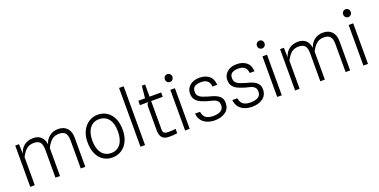

<svg xmlns="http://www.w3.org/2000/svg" viewBox="-19 -1578 4705 2386"><g transform="rotate(-20 2333.0 -385.0)"><path d="M90 0V-546H140L144 -416.5Q161 -482.5 209.2 -519.8Q257.5 -557 328.5 -557Q456.5 -557 479 -422Q497 -484 544.8 -520.5Q592.5 -557 659.5 -557Q734 -557 776 -512Q818 -467 818 -386.5V0H758V-369Q758 -437.5 732.8 -467.8Q707.5 -498 650 -498Q596 -498 558.2 -469.8Q520.5 -441.5 483.5 -371.5V0H423.5V-368.5Q423.5 -437.5 398.8 -467.8Q374 -498 316 -498Q261.5 -498 224 -469.5Q186.5 -441 150 -371.5V0Z M1179 7.5Q1112 7.5 1059.8 -25Q1007.5 -57.5 977.8 -120.8Q948 -184 948 -276Q948 -363 979.8 -425.8Q1011.5 -488.5 1064.5 -522.2Q1117.5 -556 1181 -556Q1250.5 -556 1302.5 -522.2Q1354.5 -488.5 1383.5 -425.8Q1412.5 -363 1412.5 -276Q1412.5 -184 1380.2 -120.8Q1348 -57.5 1294.8 -25Q1241.5 7.5 1179 7.5ZM1181 -50.5Q1260.5 -50.5 1305 -109.8Q1349.5 -169 1349.5 -276Q1349.5 -382 1304.5 -440Q1259.5 -498 1179 -498Q1101.5 -498 1056.2 -439Q1011 -380 1011 -276Q1011 -170 1056.5 -110.2Q1102 -50.5 1181 -50.5Z M1547.5 0V-777.5H1608V0Z M1926 6Q1863 6 1834.8 -26Q1806.5 -58 1806.5 -118.5V-439.5Q1806.5 -455.5 1813 -469.8Q1819.5 -484 1832 -488H1717.5V-546H1806.5L1823 -707H1866.5V-546H2020V-488H1866.5V-114.5Q1866.5 -76.5 1884.5 -64.8Q1902.5 -53 1939 -53Q1972 -53 1989.2 -54.2Q2006.5 -55.5 2034 -59.5V-1.5Q2006.5 3.5 1979.2 4.8Q1952 6 1926 6Z M2168.5 -630.5Q2148 -630.5 2133.2 -645Q2118.5 -659.5 2118.5 -682.5Q2118.5 -705 2133.2 -719.5Q2148 -734 2168.5 -734Q2189 -734 2203.5 -719.5Q2218 -705 2218 -682.5Q2218 -659.5 2203.5 -645Q2189 -630.5 2168.5 -630.5ZM2138 0V-537H2198.5V0Z M2530.5 8.5Q2480.5 8.5 2435.5 -8Q2390.5 -24.5 2360.5 -60.5Q2330.5 -96.5 2326 -154.5H2391Q2402.5 -92.5 2437.5 -70.8Q2472.5 -49 2532 -49Q2568 -49 2598.5 -57.5Q2629 -66 2647.8 -86.5Q2666.5 -107 2666.5 -143.5Q2666.5 -175 2653.2 -192.8Q2640 -210.5 2619.2 -219.8Q2598.5 -229 2574.5 -234.2Q2550.5 -239.5 2529 -245.5Q2485.5 -258.5 2444.8 -275.8Q2404 -293 2377.8 -324.5Q2351.5 -356 2351.5 -411Q2351.5 -471 2398.2 -513.2Q2445 -555.5 2528 -555.5Q2601 -555.5 2651.5 -518Q2702 -480.5 2707 -397H2643.5Q2643 -421 2632.8 -444Q2622.5 -467 2597.5 -482Q2572.5 -497 2527.5 -497Q2500 -497 2474 -490.8Q2448 -484.5 2431.2 -466.2Q2414.5 -448 2414.5 -411.5Q2414.5 -374.5 2433 -354Q2451.5 -333.5 2481.5 -321.8Q2511.5 -310 2545.5 -300Q2569 -293 2600.2 -284.8Q2631.5 -276.5 2661 -261.2Q2690.5 -246 2710 -219.8Q2729.5 -193.5 2729.5 -150.5Q2729.5 -73.5 2673.2 -32.5Q2617 8.5 2530.5 8.5Z M3023.5 8.5Q2973.5 8.5 2928.5 -8Q2883.5 -24.5 2853.5 -60.5Q2823.5 -96.5 2819 -154.5H2884Q2895.5 -92.5 2930.5 -70.8Q2965.5 -49 3025 -49Q3061 -49 3091.5 -57.5Q3122 -66 3140.8 -86.5Q3159.5 -107 3159.5 -143.5Q3159.5 -175 3146.2 -192.8Q3133 -210.5 3112.2 -219.8Q3091.5 -229 3067.5 -234.2Q3043.5 -239.5 3022 -245.5Q2978.5 -258.5 2937.8 -275.8Q2897 -293 2870.8 -324.5Q2844.5 -356 2844.5 -411Q2844.5 -471 2891.2 -513.2Q2938 -555.5 3021 -555.5Q3094 -555.5 3144.5 -518Q3195 -480.5 3200 -397H3136.5Q3136 -421 3125.8 -444Q3115.5 -467 3090.5 -482Q3065.5 -497 3020.5 -497Q2993 -497 2967 -490.8Q2941 -484.5 2924.2 -466.2Q2907.5 -448 2907.5 -411.5Q2907.5 -374.5 2926 -354Q2944.5 -333.5 2974.5 -321.8Q3004.5 -310 3038.5 -300Q3062 -293 3093.2 -284.8Q3124.5 -276.5 3154 -261.2Q3183.5 -246 3203 -219.8Q3222.5 -193.5 3222.5 -150.5Q3222.5 -73.5 3166.2 -32.5Q3110 8.5 3023.5 8.5Z M3386.5 -630.5Q3366 -630.5 3351.2 -645Q3336.5 -659.5 3336.5 -682.5Q3336.5 -705 3351.2 -719.5Q3366 -734 3386.5 -734Q3407 -734 3421.5 -719.5Q3436 -705 3436 -682.5Q3436 -659.5 3421.5 -645Q3407 -630.5 3386.5 -630.5ZM3356 0V-537H3416.5V0Z M3592.5 0V-546H3642.5L3646.5 -416.5Q3663.5 -482.5 3711.8 -519.8Q3760 -557 3831 -557Q3959 -557 3981.5 -422Q3999.5 -484 4047.2 -520.5Q4095 -557 4162 -557Q4236.5 -557 4278.5 -512Q4320.5 -467 4320.5 -386.5V0H4260.5V-369Q4260.5 -437.5 4235.2 -467.8Q4210 -498 4152.5 -498Q4098.5 -498 4060.8 -469.8Q4023 -441.5 3986 -371.5V0H3926V-368.5Q3926 -437.5 3901.2 -467.8Q3876.5 -498 3818.5 -498Q3764 -498 3726.5 -469.5Q3689 -441 3652.5 -371.5V0Z M4526.5 -630.5Q4506 -630.5 4491.2 -645Q4476.5 -659.5 4476.5 -682.5Q4476.5 -705 4491.2 -719.5Q4506 -734 4526.5 -734Q4547 -734 4561.5 -719.5Q4576 -705 4576 -682.5Q4576 -659.5 4561.5 -645Q4547 -630.5 4526.5 -630.5ZM4496 0V-537H4556.5V0Z"/></g></svg>

Font: Spline Sans Light
Style: Regular
Weight: 300
Designer: Eben Sorkin, Mirko Velimirovic
Foundry: Sorkin Type
Version: Version 1.000; ttfautohint (v1.8.3)